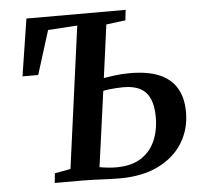

<svg xmlns="http://www.w3.org/2000/svg" viewBox="-53 -798 904 858"><g transform="rotate(-5 399.5 -369.0)"><path d="M449.5 5Q427 5 397.2 3.8Q367.5 2.5 338.2 1.2Q309 0 287.5 0H158.5L163 -43L234 -56L320 -692L188.5 -683.5L127 -487H56.5L96.5 -743H541.5L536.5 -696.5L450 -685.5L418 -448Q435 -451 466.8 -455.2Q498.5 -459.5 537 -459.5Q615 -459.5 666.8 -437.8Q718.5 -416 744.5 -372.5Q770.5 -329 770.5 -264.5Q770.5 -187.5 732.8 -126.5Q695 -65.5 623.2 -30.2Q551.5 5 449.5 5ZM438.5 -45.5Q506.5 -45.5 549.5 -72.8Q592.5 -100 613.2 -147Q634 -194 634 -254.5Q634 -302.5 620.5 -334.8Q607 -367 578 -383.2Q549 -399.5 501.5 -399.5Q488.5 -399.5 471 -398.5Q453.5 -397.5 437.2 -395.5Q421 -393.5 410.5 -391L364 -53Q379.5 -50 399.5 -47.8Q419.5 -45.5 438.5 -45.5Z"/></g></svg>

Font: Merriweather 24pt SemiBold
Style: Italic
Weight: 600
Italic angle: -7.8°
Version: Version 2.101